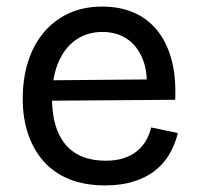

<svg xmlns="http://www.w3.org/2000/svg" viewBox="-20 -550 601 583"><path d="M300 13Q238 13 191.5 -5.5Q145 -24 113.5 -59Q82 -94 65.5 -142.5Q49 -191 49 -250Q49 -311 65 -362Q81 -413 112 -450.5Q143 -488 188 -509Q233 -530 291 -530Q343 -530 384.5 -512.5Q426 -495 455.5 -460Q485 -425 500 -372Q515 -319 512 -247L107 -244V-306L455 -309L425 -267Q430 -329 413.5 -370Q397 -411 365.5 -432Q334 -453 291 -453Q245 -453 210.5 -429Q176 -405 157 -360Q138 -315 138 -251Q138 -159 179.5 -110.5Q221 -62 301 -62Q333 -62 356.5 -70Q380 -78 396.5 -91.5Q413 -105 423.5 -123.5Q434 -142 439 -163L520 -146Q511 -109 493 -79.5Q475 -50 447.5 -29.5Q420 -9 383 2Q346 13 300 13Z"/></svg>

Font: Bricolage Grotesque 48pt Condensed ExtraBold
Style: Regular
Weight: 400
Version: Version 1.000;gftools[0.9.30]